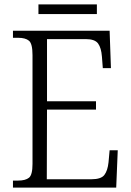

<svg xmlns="http://www.w3.org/2000/svg" viewBox="-20 -854 598 874"><path d="M39 0V-32H62Q96 -32 112 -45Q128 -58 128 -108V-603Q128 -655 112 -668.5Q96 -682 62 -682H39V-714H479L485 -544H448L444 -596Q441 -636 426.5 -656Q412 -676 370 -676H194V-393H417V-355H194L193 -38H396Q440 -38 455 -57.5Q470 -77 474 -115L479 -170H516L509 0ZM155 -790V-834H421V-790Z"/></svg>

Font: Noto Serif Ethiopic SemiCondensed Light
Style: Regular
Weight: 300
Width: 4
Designer: Monotype Design Team
Foundry: Monotype Imaging Inc.
Version: Version 2.102; ttfautohint (v1.8.4.7-5d5b)